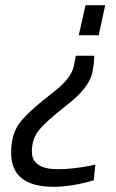

<svg xmlns="http://www.w3.org/2000/svg" viewBox="-20 -520 447 741"><path d="M23 70Q23 -1 55 -44.5Q87 -88 187 -165Q256 -218 265 -266L273 -305H344Q343 -272 337 -243Q326 -182 236 -113Q156 -50 129.5 -16.5Q103 17 103 65Q103 133 204 133Q258 133 326 120L348 115L342 176Q254 201 188 201Q23 201 23 70ZM386 -500 361 -384H284L310 -500Z"/></svg>

Font: TitilliumWebItalic
Style: Italic
Weight: 400
Italic angle: -13°
Version: Version 1.001;PS 57.000;hotconv 1.0.70;makeotf.lib2.5.55311